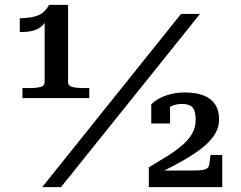

<svg xmlns="http://www.w3.org/2000/svg" viewBox="-20 -767 986 787"><path d="M259 -430Q259 -415 276.5 -410.5Q294 -406 325 -406H346V-365H72V-406H100Q129 -406 146 -410.5Q163 -415 163 -430V-692L172 -695Q166 -673 151.5 -660Q137 -647 114.5 -641Q92 -635 61 -636V-692Q96 -693 119 -698.5Q142 -704 156.5 -716Q171 -728 181 -747H259ZM722 -710H800L230 0H153ZM769 -68H622Q620 -67 619 -62.5Q618 -58 619.5 -55Q621 -52 625 -53Q660 -71 696 -90Q732 -109 764.5 -129.5Q797 -150 822.5 -172.5Q848 -195 863 -221Q878 -247 878 -277Q878 -315 861.5 -339.5Q845 -364 814 -376Q783 -388 738 -388Q706 -388 679 -381Q652 -374 632 -363Q612 -352 600 -339V-261H677V-340Q669 -339 663 -333.5Q657 -328 653 -320.5Q649 -313 647 -305Q660 -320 680 -330.5Q700 -341 726 -341Q756 -341 769 -327Q782 -313 782 -276Q782 -245 768 -220Q754 -195 728 -172.5Q702 -150 667 -128Q632 -106 590 -81V0H891V-132H843L838 -95Q837 -84 830 -78Q823 -72 808.5 -70Q794 -68 769 -68Z"/></svg>

Font: Roboto Serif SemiCondensed Medium
Style: Regular
Weight: 500
Width: 4
Designer: Greg Gazdowicz
Foundry: Commercial Type
Version: Version 1.007